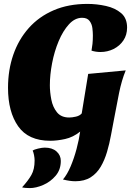

<svg xmlns="http://www.w3.org/2000/svg" viewBox="-20 -700 680 982"><path d="M237 20Q125 20 73 -54Q21 -128 21 -251Q21 -342 48 -420Q75 -498 127 -556.5Q179 -615 254.5 -647.5Q330 -680 427 -680Q475 -680 522 -669.5Q569 -659 599.5 -633Q630 -607 630 -559Q630 -521 611 -493Q592 -465 561 -449.5Q530 -434 494 -434Q470 -434 448 -441Q451 -457 453 -475.5Q455 -494 455 -519Q455 -535 452.5 -556Q450 -577 438 -593Q426 -609 400 -609Q363 -609 332.5 -575.5Q302 -542 280 -489.5Q258 -437 246.5 -377Q235 -317 235 -264Q235 -229 242.5 -190.5Q250 -152 271.5 -125.5Q293 -99 334 -99Q349 -99 368.5 -103.5Q388 -108 398 -120L431 -322L623 -340Q602 -289 589 -224.5Q576 -160 564 -95Q556 -55 548 -10.5Q540 34 527.5 76.5Q515 119 495 153Q475 187 443.5 207Q412 227 365 227Q338 227 302 218Q324 192 341.5 150.5Q359 109 371.5 62Q384 15 390 -27Q354 2 313 11Q272 20 237 20ZM132 262Q123 262 110.5 261Q98 260 93 258Q124 224 140.5 195Q157 166 157 121Q157 108 154 93Q151 78 147 70Q154 65 174.5 60Q195 55 209 55Q247 55 269 74.5Q291 94 291 123Q291 168 264.5 199Q238 230 201 246Q164 262 132 262Z"/></svg>

Font: Sansita Swashed ExtraBold
Style: Regular
Weight: 800
Designer: Pablo Cosgaya
Foundry: Omnibus-Type
Version: Version 1.003; ttfautohint (v1.8.3)